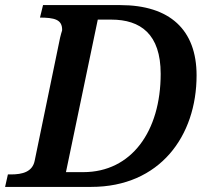

<svg xmlns="http://www.w3.org/2000/svg" viewBox="-28 -734 806 754"><path d="M-8 0H330C600 0 744 -200 744 -438C744 -617 639 -714 444 -714H141L129 -665H126C187 -665 216 -657 216 -617C216 -611 215 -615 208 -586L108 -102C99 -59 60 -49 15 -49H3ZM231 -58 356 -657H409C524 -657 603 -600 603 -444C603 -218 488 -58 299 -58Z"/></svg>

Font: Noto Serif Semi
Style: Italic
Weight: 600
Italic angle: -12°
Designer: Monotype Design Team
Foundry: Monotype Imaging Inc.
Version: Version 1.901